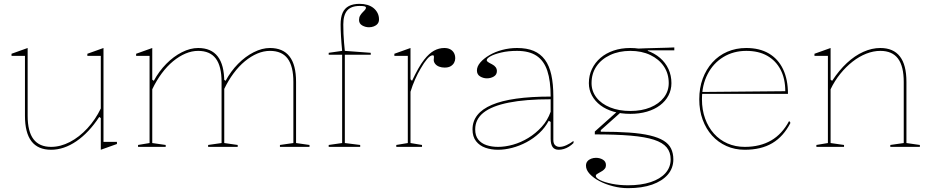

<svg xmlns="http://www.w3.org/2000/svg" viewBox="-20 -765 4851 1000"><path d="M246 15Q178 15 144 -29Q110 -73 110 -162V-474H40V-485L124 -515V-162Q124 -80 154.5 -40Q185 0 246 0Q295 0 344 -25.5Q393 -51 435 -96.5Q477 -142 505 -200V-474H435V-485L519 -515V-26H589V-15L505 15V-150L497 -156Q443 -74 378 -29.5Q313 15 246 15Z M699 0V-10L759 -20V-474H689V-485L773 -515V-350L781 -344Q808 -394 846 -432.5Q884 -471 927.5 -493Q971 -515 1012 -515Q1046 -515 1071.5 -504Q1097 -493 1114 -471Q1131 -449 1139.5 -416Q1148 -383 1148 -338V-20L1218 -10V0H1064V-10L1134 -20V-338Q1134 -420 1104 -460Q1074 -500 1012 -500Q979 -500 946 -486Q913 -472 881.5 -446Q850 -420 822.5 -383Q795 -346 773 -300V-20L843 -10V0ZM1438 0V-10L1508 -20V-338Q1508 -420 1478 -460Q1448 -500 1386 -500Q1353 -500 1320 -486Q1287 -472 1255.5 -446Q1224 -420 1196.5 -383Q1169 -346 1147 -300V-350L1155 -344Q1182 -394 1220 -432.5Q1258 -471 1301.5 -493Q1345 -515 1386 -515Q1420 -515 1445.5 -504Q1471 -493 1488 -471Q1505 -449 1513.5 -416Q1522 -383 1522 -338V-20L1592 -10V0Z M1692 0V-10L1762 -20V-480H1692V-490L1762 -500Q1758 -541 1756 -576.5Q1754 -612 1754 -637Q1754 -675 1764.5 -698.5Q1775 -722 1797 -733.5Q1819 -745 1853 -745Q1875 -745 1893.5 -739.5Q1912 -734 1925.5 -723Q1939 -712 1946.5 -697Q1954 -682 1954 -664Q1954 -650 1946.5 -641Q1939 -632 1927 -627.5Q1915 -623 1902 -623Q1883 -623 1866.5 -632.5Q1850 -642 1850 -661Q1850 -674 1855.5 -683.5Q1861 -693 1868 -700Q1875 -707 1880.5 -713Q1886 -719 1886 -725Q1886 -730 1879 -732Q1872 -734 1853 -734Q1809 -734 1788.5 -710.5Q1768 -687 1768 -637Q1768 -613 1769 -589Q1770 -565 1772 -542.5Q1774 -520 1776 -500L1911 -490V-480H1776V-20L1856 -10V0Z M2044 0V-10L2104 -20V-474H2034V-485L2118 -515V-352L2126 -344Q2143 -380 2158.5 -407.5Q2174 -435 2189 -454Q2215 -487 2240.5 -501Q2266 -515 2294 -515Q2312 -515 2324.5 -508.5Q2337 -502 2344 -490Q2351 -478 2351 -461Q2351 -449 2345 -438Q2339 -427 2327 -420Q2315 -413 2296 -413Q2280 -413 2267 -418Q2254 -423 2246.5 -432.5Q2239 -442 2239 -453Q2239 -457 2239.5 -459.5Q2240 -462 2240 -465Q2240 -468 2240 -470Q2240 -477 2234 -477Q2221 -477 2204.5 -457.5Q2188 -438 2171 -408Q2156 -383 2142 -351.5Q2128 -320 2118 -287V-20L2178 -10V0Z M2673 -515Q2724 -515 2759.5 -500Q2795 -485 2818 -454Q2841 -423 2851.5 -375Q2862 -327 2862 -262V-37Q2862 -17 2871.5 -8.5Q2881 0 2894 0Q2911 0 2930.5 -9Q2950 -18 2967 -31V-20Q2956 -9 2943 -1Q2930 7 2916.5 11Q2903 15 2890 15Q2868 15 2858 0.5Q2848 -14 2848 -43Q2848 -76 2848 -91.5Q2848 -107 2848 -114.5Q2848 -122 2848 -130L2838 -136Q2819 -100 2789 -72Q2759 -44 2722.5 -24.5Q2686 -5 2647.5 5Q2609 15 2574 15Q2538 15 2508 4.5Q2478 -6 2459.5 -29.5Q2441 -53 2441 -91Q2441 -176 2542 -219Q2643 -262 2848 -262Q2848 -344 2830.5 -396.5Q2813 -449 2774.5 -474.5Q2736 -500 2673 -500Q2627 -500 2591 -491.5Q2555 -483 2535 -472Q2515 -461 2515 -451Q2515 -447 2521 -442.5Q2527 -438 2543 -430Q2568 -417 2568 -395Q2568 -376 2552 -366.5Q2536 -357 2516 -357Q2497 -357 2480.5 -367Q2464 -377 2464 -398Q2464 -419 2481.5 -439.5Q2499 -460 2528.5 -477.5Q2558 -495 2595.5 -505Q2633 -515 2673 -515ZM2848 -248Q2717 -248 2629.5 -230.5Q2542 -213 2498.5 -178.5Q2455 -144 2455 -91Q2455 -58 2471 -38Q2487 -18 2514 -9Q2541 0 2574 0Q2611 0 2652 -11.5Q2693 -23 2731.5 -46.5Q2770 -70 2801 -104Q2832 -138 2848 -183Z M3251 215Q3212 215 3173 205Q3134 195 3102.5 178.5Q3071 162 3051.5 141Q3032 120 3032 98Q3032 84 3039.5 75Q3047 66 3059 61.5Q3071 57 3084 57Q3104 57 3120 66.5Q3136 76 3136 95Q3136 106 3130.5 113Q3125 120 3117.5 125Q3110 130 3102 134Q3094 138 3088.5 142Q3083 146 3083 151Q3083 162 3106.5 173.5Q3130 185 3168.5 192.5Q3207 200 3251 200Q3319 200 3369 183.5Q3419 167 3446 136.5Q3473 106 3473 65Q3473 28 3452.5 3Q3432 -22 3386.5 -37Q3341 -52 3265 -58.5Q3189 -65 3078 -65V-80L3199 -188L3211 -178L3109 -87V-79Q3194 -79 3257.5 -74.5Q3321 -70 3365 -59.5Q3409 -49 3436 -32.5Q3463 -16 3475 8.5Q3487 33 3487 65Q3487 111 3458 144.5Q3429 178 3376.5 196.5Q3324 215 3251 215ZM3263 -172Q3215 -172 3175.5 -183.5Q3136 -195 3107.5 -216.5Q3079 -238 3063 -267.5Q3047 -297 3047 -332Q3047 -372 3063 -405.5Q3079 -439 3107.5 -463.5Q3136 -488 3175.5 -501.5Q3215 -515 3263 -515Q3311 -515 3350 -501.5Q3389 -488 3417.5 -463.5Q3446 -439 3461.5 -405.5Q3477 -372 3477 -332Q3477 -297 3461.5 -267.5Q3446 -238 3417.5 -216.5Q3389 -195 3349.5 -183.5Q3310 -172 3263 -172ZM3263 -187Q3322 -187 3367 -205.5Q3412 -224 3437.5 -257Q3463 -290 3463 -332Q3463 -382 3437.5 -419.5Q3412 -457 3367 -478.5Q3322 -500 3263 -500Q3204 -500 3158 -478.5Q3112 -457 3086.5 -419.5Q3061 -382 3061 -332Q3061 -290 3086.5 -257Q3112 -224 3158 -205.5Q3204 -187 3263 -187ZM3354 -490 3305 -512Q3324 -513 3342.5 -513.5Q3361 -514 3380 -514.5Q3399 -515 3417.5 -515.5Q3436 -516 3454.5 -516.5Q3473 -517 3492 -518V-503H3354Z M3867 -515Q3936 -515 3984.5 -486.5Q4033 -458 4058.5 -404.5Q4084 -351 4084 -276H3636V-286L4070 -290Q4070 -355 4045.5 -402Q4021 -449 3976 -474.5Q3931 -500 3867 -500Q3800 -500 3747.5 -468Q3695 -436 3665.5 -379Q3636 -322 3636 -248Q3636 -193 3652.5 -147.5Q3669 -102 3698.5 -69Q3728 -36 3769 -18Q3810 0 3859 0Q3899 0 3933.5 -8.5Q3968 -17 3996.5 -33.5Q4025 -50 4048.5 -75.5Q4072 -101 4090 -135L4097 -125Q4079 -90 4055.5 -63.5Q4032 -37 4002.5 -19.5Q3973 -2 3937 6.5Q3901 15 3859 15Q3807 15 3763.5 -4.5Q3720 -24 3688.5 -59Q3657 -94 3639.5 -142Q3622 -190 3622 -248Q3622 -307 3640 -355.5Q3658 -404 3690.5 -440Q3723 -476 3768 -495.5Q3813 -515 3867 -515Z M4771 -10V0H4617V-10L4687 -20V-338Q4687 -420 4657 -460Q4627 -500 4565 -500Q4529 -500 4492 -485.5Q4455 -471 4420.5 -444Q4386 -417 4356.5 -380.5Q4327 -344 4306 -300V-20L4376 -10V0H4232V-10L4292 -20V-474H4222V-485L4306 -515V-350L4314 -344Q4350 -399 4391 -437Q4432 -475 4476.5 -495Q4521 -515 4565 -515Q4599 -515 4624.5 -504Q4650 -493 4667 -471Q4684 -449 4692.5 -416Q4701 -383 4701 -338V-20Z"/></svg>

Font: Kalnia Thin Thin
Style: Regular
Weight: 250
Version: Version 1.105